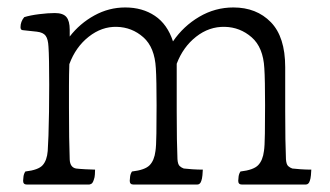

<svg xmlns="http://www.w3.org/2000/svg" viewBox="-20 -575 885 515"><path d="M629 -80Q619 -80 619 -90Q619 -94 620 -101.5Q621 -109 625 -115Q660 -119 672.5 -132Q685 -145 688 -170Q690 -182 690.5 -217Q691 -252 691 -293Q691 -324 690.5 -351Q690 -378 689 -392Q686 -448 655 -475Q624 -502 583 -503Q541 -504 506 -476.5Q471 -449 454 -404Q454 -398 454 -393V-277Q454 -233 454.5 -202.5Q455 -172 456 -148Q457 -134 462 -129.5Q467 -125 473 -123Q480 -122 495.5 -121Q511 -120 524 -120Q524 -115 523 -105Q522 -95 520 -90Q517 -80 509 -80H338Q328 -80 328 -90Q328 -94 329 -101.5Q330 -109 334 -115Q369 -119 381.5 -132Q394 -145 397 -170Q399 -182 399.5 -217Q400 -252 400 -293Q400 -324 399.5 -351Q399 -378 398 -392Q395 -448 364.5 -475Q334 -502 293 -503Q253 -504 218 -476.5Q183 -449 166 -403Q165 -375 165 -344.5Q165 -314 165 -286Q165 -241 165.5 -207Q166 -173 167 -147Q168 -126 184 -123Q191 -122 209 -121Q227 -120 235 -120Q235 -115 234.5 -107Q234 -99 232 -94Q229 -84 225 -82Q221 -80 219 -80H52Q42 -80 42 -90Q42 -94 43 -101.5Q44 -109 48 -115Q83 -119 94.5 -132Q106 -145 108 -170Q109 -183 110 -211Q111 -239 111.5 -275.5Q112 -312 112 -348Q112 -382 111.5 -409.5Q111 -437 110 -450Q109 -470 102.5 -479Q96 -488 79 -490L42 -494Q35 -494 35 -502Q35 -517 45 -529Q61 -534 85 -537Q109 -540 127 -540Q149 -540 158 -529.5Q167 -519 167 -495Q167 -486 167 -477Q194 -512 233 -533.5Q272 -555 316 -555Q362 -555 395.5 -532.5Q429 -510 444 -464Q472 -505 514.5 -530Q557 -555 606 -555Q668 -555 706.5 -515.5Q745 -476 745 -395V-277Q745 -233 745.5 -202.5Q746 -172 747 -148Q748 -134 753 -129.5Q758 -125 764 -123Q771 -122 786.5 -121Q802 -120 815 -120Q815 -115 814 -105Q813 -95 811 -90Q808 -80 800 -80Z"/></svg>

Font: Gowun Batang
Style: Regular
Weight: 400
Designer: Yanghee Ryu
Foundry: Yanghee Ryu
Version: Version 2.000